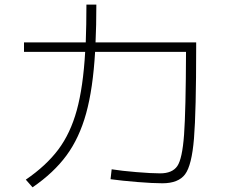

<svg xmlns="http://www.w3.org/2000/svg" viewBox="-20 -801 978 832"><path d="M459 -24.4 463.9 -67.4Q506.8 -60.5 571.3 -55.2Q635.7 -49.8 673.8 -49.8Q726.6 -49.8 748.3 -81.3Q770 -112.8 777.6 -217.3Q785.2 -321.8 786.1 -576.2H392.1Q382.8 -416.5 353.3 -309.8Q323.7 -203.1 268.3 -127.7Q212.9 -52.2 121.1 10.7L91.8 -22.5Q180.2 -83 232.7 -153.1Q285.2 -223.1 312.7 -323.2Q340.3 -423.3 349.1 -576.2H84V-617.2H351.6Q354.5 -692.9 354.5 -781.2H397.5Q397.5 -687.5 394 -617.2H830.1V-595.7Q830.1 -317.4 820.6 -200.9Q811 -84.5 782 -45.7Q752.9 -6.8 683.6 -6.8Q642.6 -6.8 575.9 -12.2Q509.3 -17.6 459 -24.4Z"/></svg>

Font: Pretendard JP ExtraLight
Style: Regular
Weight: 200
Designer: Base glyphs from Inter by Rasmus Andersson; Hangeul glyphs from Noto Sans CJK(Source Han Sans) by Jang Soo-young and Kan
Foundry: Kil Hyung-jin
Version: Version 1.309